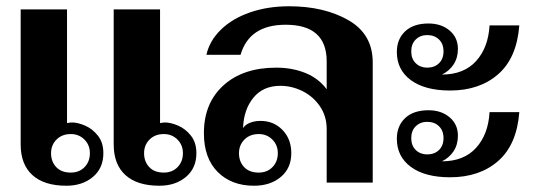

<svg xmlns="http://www.w3.org/2000/svg" viewBox="-20 -583 1706 613"><path d="M46 -553H194V-190Q204 -192 210 -192Q228 -192 251.5 -182Q275 -172 292.5 -150Q310 -128 310 -94Q310 -46 276.5 -18Q243 10 192 10Q121 10 83.5 -24Q46 -58 46 -122ZM343 -553H491V-190Q501 -192 507 -192Q525 -192 548.5 -182Q572 -172 589.5 -150Q607 -128 607 -94Q607 -46 573.5 -18Q540 10 489 10Q418 10 380.5 -24Q343 -58 343 -122ZM206 -32Q233 -32 250 -49.5Q267 -67 267 -94Q267 -120 249.5 -137.5Q232 -155 206 -155Q178 -155 160.5 -137.5Q143 -120 143 -94Q143 -67 159.5 -49.5Q176 -32 206 -32ZM503 -32Q530 -32 547 -49.5Q564 -67 564 -94Q564 -120 546.5 -137.5Q529 -155 503 -155Q475 -155 457.5 -137.5Q440 -120 440 -94Q440 -67 456.5 -49.5Q473 -32 503 -32Z M631 -158Q631 -254 693.5 -310.5Q756 -367 862 -367Q913 -367 955 -350Q997 -333 1023 -298V-387Q1023 -504 892 -504Q776 -504 748 -408H639Q649 -453 685.5 -488.5Q722 -524 778.5 -543.5Q835 -563 903 -563Q1015 -563 1092.5 -518.5Q1170 -474 1170 -384V0H1023V-171Q1023 -212 1001.5 -243.5Q980 -275 946 -292Q912 -309 875 -309Q820 -309 789 -271Q758 -233 756 -174Q763 -185 778 -191Q793 -197 812 -197Q854 -197 882 -168Q910 -139 910 -94Q910 -46 876.5 -18Q843 10 791 10Q719 10 675 -34Q631 -78 631 -158ZM867 -94Q867 -120 849.5 -137.5Q832 -155 806 -155Q778 -155 760.5 -137.5Q743 -120 743 -94Q743 -67 759.5 -49.5Q776 -32 806 -32Q833 -32 850 -49.5Q867 -67 867 -94Z M1348 -508Q1389 -508 1415.5 -485.5Q1442 -463 1442 -427Q1442 -398 1428 -377Q1414 -356 1391 -345Q1461 -345 1500 -388Q1539 -431 1543 -502H1638Q1630 -398 1570.5 -346Q1511 -294 1417 -294Q1337 -294 1292 -327Q1247 -360 1247 -417Q1247 -458 1273.5 -483Q1300 -508 1348 -508ZM1344 -367Q1367 -367 1381.5 -381Q1396 -395 1396 -419Q1396 -443 1381.5 -457Q1367 -471 1344 -471Q1322 -471 1307.5 -457Q1293 -443 1293 -419Q1293 -395 1307.5 -381Q1322 -367 1344 -367ZM1348 -231Q1389 -231 1415.5 -208.5Q1442 -186 1442 -150Q1442 -121 1428 -100Q1414 -79 1391 -68Q1461 -68 1500 -111Q1539 -154 1543 -225H1638Q1630 -121 1570.5 -69Q1511 -17 1417 -17Q1337 -17 1292 -50Q1247 -83 1247 -140Q1247 -181 1273.5 -206Q1300 -231 1348 -231ZM1344 -90Q1367 -90 1381.5 -104Q1396 -118 1396 -142Q1396 -166 1381.5 -180Q1367 -194 1344 -194Q1322 -194 1307.5 -180Q1293 -166 1293 -142Q1293 -118 1307.5 -104Q1322 -90 1344 -90Z"/></svg>

Font: Taviraj SemiBold
Style: Regular
Weight: 600
Designer: Katatrad Team
Foundry: CadsonDemak
Version: Version 1.001